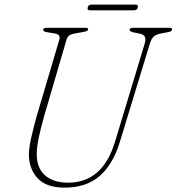

<svg xmlns="http://www.w3.org/2000/svg" viewBox="-20 -824 788 857"><path d="M494 -193.5 625.5 -628Q631.5 -648 626.8 -659.2Q622 -670.5 603.5 -674L575.5 -679.5Q558.5 -684 558.5 -690.5Q558.5 -700 574.5 -700H736Q748 -700 748 -693Q748 -688.5 744.8 -685.8Q741.5 -683 729.5 -680.5L696 -674Q678 -670.5 666.8 -661.2Q655.5 -652 648.5 -628L515 -190.5Q484.5 -90.5 425 -38.5Q365.5 13.5 268 13.5Q186 13.5 147 -29.5Q108 -72.5 109 -138Q109.5 -166 120 -212.2Q130.5 -258.5 143 -303L244.5 -646Q252 -670 227 -674L189 -680.5Q172.5 -683 172.5 -691.5Q172.5 -700 191 -700H361.5Q373.5 -700 373.5 -693.5Q373.5 -685.5 353 -681.5L308.5 -673.5Q283.5 -669 277 -647.5L176 -302Q161 -249 152.8 -208.8Q144.5 -168.5 144 -139.5Q143 -75.5 180.2 -42Q217.5 -8.5 285 -8.5Q359.5 -8.5 412.5 -53.5Q465.5 -98.5 494 -193.5ZM371.5 -790.5Q375 -803.5 388.5 -803.5H584.5Q598.5 -803.5 595 -790.5Q591.5 -778 578 -778H381.5Q368 -778 371.5 -790.5Z"/></svg>

Font: Fraunces 72pt S050 Thin
Style: Italic
Weight: 100
Italic angle: -16°
Version: Version 1.000; ttfautohint (v1.8.3)